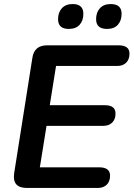

<svg xmlns="http://www.w3.org/2000/svg" viewBox="-20 -929 660 949"><path d="M113 0Q39 0 50 -73L140 -643Q149 -705 213 -705H566Q620 -705 620 -664Q620 -635 603.5 -619Q587 -603 560 -603H257L226 -409H498Q551 -409 551 -368Q551 -339 534.5 -323Q518 -307 491 -307H210L177 -102H470Q524 -102 524 -61Q524 -32 507.5 -16Q491 0 464 0ZM509 -786Q455 -786 455 -834Q455 -868 474 -888.5Q493 -909 527 -909Q581 -909 581 -861Q581 -827 562.5 -806.5Q544 -786 509 -786ZM320 -786Q267 -786 267 -834Q267 -868 286 -888.5Q305 -909 339 -909Q392 -909 392 -861Q392 -827 373.5 -806.5Q355 -786 320 -786Z"/></svg>

Font: Nunito
Style: Bold Italic
Weight: 700
Italic angle: -9°
Designer: Vernon Adams
Foundry: Vernon Adams
Version: Version 3.601; ttfautohint (v1.8.2.53-6de2)